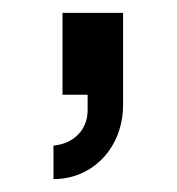

<svg xmlns="http://www.w3.org/2000/svg" viewBox="-20 -147 274 298"><path d="M77 0H116V24C116 54 95 76 63 79V131C125 131 171 81 171 16V-127H77Z"/></svg>

Font: Involve Medium
Style: Regular
Weight: 500
Designer: Stefan Peev
Foundry: Context Ltd.
Version: Version 1.001